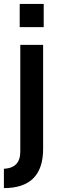

<svg xmlns="http://www.w3.org/2000/svg" viewBox="-29 -755 316 984"><path d="M-9 110Q75 106 75 22V-525H192V8Q192 209 -9 209ZM72 -616V-735H195V-616Z"/></svg>

Font: Oxanium ExtraLight SemiBold
Style: Regular
Weight: 600
Version: Version 2.000